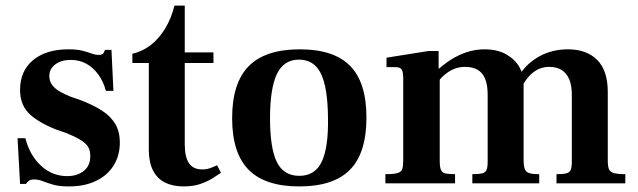

<svg xmlns="http://www.w3.org/2000/svg" viewBox="-20 -658 2290 689"><path d="M227 11Q192 11 170 4.5Q148 -2 133 -8Q118 -14 102 -14Q90 -14 84 -9.5Q78 -5 73 2H52L43 -162H71Q87 -100 127.5 -63Q168 -26 221 -26Q257 -26 280.5 -44.5Q304 -63 304 -98Q304 -119 295.5 -132Q287 -145 268 -156.5Q249 -168 217 -181L179 -194Q109 -223 80.5 -254.5Q52 -286 52 -335Q52 -404 99 -442.5Q146 -481 225 -481Q257 -481 276 -476Q295 -471 308.5 -466Q322 -461 334 -461Q348 -461 351.5 -467.5Q355 -474 357 -479H380L387 -332H360Q351 -366 332.5 -391Q314 -416 289.5 -429.5Q265 -443 234 -443Q200 -443 178.5 -427Q157 -411 157 -385Q157 -366 168 -352Q179 -338 196.5 -328.5Q214 -319 231 -312L271 -298Q315 -281 346 -261Q377 -241 393.5 -213.5Q410 -186 410 -146Q410 -100 388 -64.5Q366 -29 325 -9Q284 11 227 11Z M639 11Q600 11 572 -3Q544 -17 529 -46.5Q514 -76 514 -121V-432H455V-465Q493 -474 522.5 -497.5Q552 -521 573.5 -557Q595 -593 606 -638H643V-470H746V-432H643V-141Q643 -95 658 -72.5Q673 -50 706 -50Q722 -50 736.5 -55.5Q751 -61 759 -65L773 -38Q760 -29 741.5 -17.5Q723 -6 698 2.5Q673 11 639 11Z M1054 11Q931 11 872 -49Q813 -109 813 -234Q813 -360 872.5 -420.5Q932 -481 1056 -481Q1178 -481 1236.5 -421.5Q1295 -362 1295 -236Q1295 -109 1236 -49Q1177 11 1054 11ZM1054 -27Q1111 -27 1135 -78.5Q1159 -130 1157 -236Q1156 -344 1131.5 -394Q1107 -444 1053 -444Q998 -444 973.5 -392Q949 -340 949 -234Q949 -126 973.5 -76.5Q998 -27 1054 -27Z M1977 0V-33Q2001 -33 2012.5 -36Q2024 -39 2028 -48.5Q2032 -58 2032 -78V-318Q2032 -352 2022.5 -374Q2013 -396 1995 -407Q1977 -418 1951 -418Q1929 -418 1911.5 -409.5Q1894 -401 1879.5 -385.5Q1865 -370 1852 -346L1842 -386Q1869 -430 1915 -455.5Q1961 -481 2018 -481Q2085 -481 2123 -443Q2161 -405 2161 -328V-83Q2161 -62 2165 -51.5Q2169 -41 2182.5 -37Q2196 -33 2224 -33V0ZM1363 0V-33Q1393 -33 1406.5 -37Q1420 -41 1423.5 -51.5Q1427 -62 1427 -83V-376Q1427 -400 1421.5 -408.5Q1416 -417 1399 -417H1367V-451L1518 -475H1554V-412H1558V-80Q1558 -58 1562.5 -48Q1567 -38 1579 -35.5Q1591 -33 1613 -33V0ZM1675 0V-33Q1699 -33 1710.5 -36Q1722 -39 1726 -48.5Q1730 -58 1730 -78V-318Q1730 -353 1721 -375Q1712 -397 1694 -407.5Q1676 -418 1649 -418Q1630 -418 1613 -412Q1596 -406 1579.5 -393Q1563 -380 1547 -359L1545 -402Q1569 -425 1596 -442.5Q1623 -460 1654 -470.5Q1685 -481 1719 -481Q1765 -481 1796.5 -463Q1828 -445 1843.5 -418Q1859 -391 1859 -363V-83Q1859 -63 1863 -52Q1867 -41 1878.5 -37Q1890 -33 1915 -33V0Z"/></svg>

Font: Frank Ruhl Libre SemiBold
Style: Regular
Weight: 600
Designer: Yanek Iontef
Foundry: Fontef
Version: Version 6.003;gftools[0.9.30]